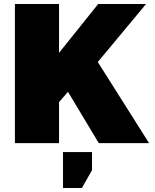

<svg xmlns="http://www.w3.org/2000/svg" viewBox="-20 -720 780 966"><path d="M55 0V-700H277V-454L474 -700H715L472 -408L730 0H477L322 -258L277 -206V0ZM297 226V45H443V136L392 226Z"/></svg>

Font: Golos Text ExtraBold
Style: Regular
Weight: 800
Designer: A.Korolkova, Vitaly Kuzmin
Foundry: ParaType Ltd
Version: Version 2.004